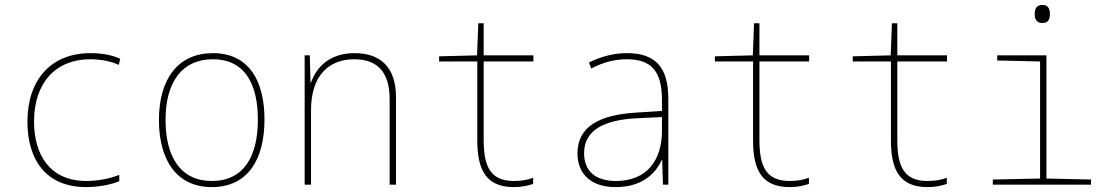

<svg xmlns="http://www.w3.org/2000/svg" viewBox="-20 -754 4544 784"><path d="M332 10C385 10 436 -1 467 -14V-40C431 -25 379 -15 333 -15C182 -15 119 -124 119 -258C119 -414 206 -512 348 -512C385 -512 429 -506 465 -489L471 -514C436 -530 395 -537 349 -537C188 -537 92 -428 92 -257C92 -105 165 10 332 10Z M845 10C992 10 1060 -103 1060 -266C1060 -419 1000 -537 849 -537C709 -537 629 -434 629 -264C629 -102 700 10 845 10ZM845 -15C717 -15 656 -114 656 -264C656 -421 725 -512 849 -512C984 -512 1033 -405 1033 -265C1033 -115 975 -15 845 -15Z M1224 0H1250V-304C1250 -446 1323 -512 1427 -512C1517 -512 1571 -464 1571 -349V0H1597V-357C1597 -479 1534 -537 1428 -537C1323 -537 1271 -477 1250 -417H1248L1245 -528H1224Z M2078 10C2113 10 2135 4 2157 -3V-28C2135 -20 2111 -15 2078 -15C1982 -15 1955 -75 1955 -183V-503H2158V-528H1955V-659H1933L1928 -528L1773 -524V-503H1929V-180C1929 -62 1964 10 2078 10Z M2494 10C2596 10 2655 -40 2682 -101H2684L2687 0H2709V-351C2709 -482 2654 -537 2540 -537C2486 -537 2434 -523 2385 -499L2394 -474C2447 -502 2494 -512 2539 -512C2638 -512 2683 -466 2683 -345V-301L2575 -294C2430 -285 2338 -238 2338 -128C2338 -47 2390 10 2494 10ZM2495 -15C2410 -15 2365 -57 2365 -128C2365 -225 2450 -264 2578 -271L2683 -276V-220C2683 -99 2621 -15 2495 -15Z M3204 10C3239 10 3261 4 3283 -3V-28C3261 -20 3237 -15 3204 -15C3108 -15 3081 -75 3081 -183V-503H3284V-528H3081V-659H3059L3054 -528L2899 -524V-503H3055V-180C3055 -62 3090 10 3204 10Z M3767 10C3802 10 3824 4 3846 -3V-28C3824 -20 3800 -15 3767 -15C3671 -15 3644 -75 3644 -183V-503H3847V-528H3644V-659H3622L3617 -528L3462 -524V-503H3618V-180C3618 -62 3653 10 3767 10Z M4237 -660C4263 -660 4267 -679 4267 -697C4267 -716 4261 -734 4237 -734C4211 -734 4205 -716 4205 -697C4205 -677 4212 -660 4237 -660ZM4034 0H4435V-21L4253 -25V-528H4052V-507L4227 -503V-25L4034 -21Z"/></svg>

Font: Noto Sans Mono SemiCondensed Thin
Style: Regular
Weight: 100
Width: 4
Designer: Monotype Design Team
Foundry: Monotype Imaging Inc.
Version: Version 2.014